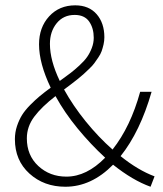

<svg xmlns="http://www.w3.org/2000/svg" viewBox="-20 -691 615 723"><path d="M36.1 -167Q36.1 -192.4 43.9 -216.1Q51.8 -239.7 63.2 -258.1Q74.7 -276.4 94 -295.9Q113.3 -315.4 130.1 -329.3Q147 -343.3 170.9 -360.8Q127 -452.6 127 -523.9Q127 -587.9 165 -629.4Q203.1 -670.9 263.2 -670.9Q314.9 -670.9 344 -637.5Q373 -604 373 -550.8Q373 -537.1 369.9 -523.4Q366.7 -509.8 362.8 -498.5Q358.9 -487.3 349.9 -474.1Q340.8 -460.9 334.7 -452.4Q328.6 -443.8 314.9 -430.9Q301.3 -418 294.2 -411.4Q287.1 -404.8 270.3 -391.4Q253.4 -377.9 246.6 -373Q239.7 -368.2 221.2 -354Q254.9 -293 303 -233.6Q351.1 -174.3 403.8 -127.9Q471.7 -213.9 507.8 -345.2H550.8Q507.8 -195.3 434.1 -103Q499.5 -50.3 562 -26.9L546.9 12.2Q480 -11.7 405.8 -70.8Q324.2 12.2 226.1 12.2Q145.5 12.2 90.8 -37.4Q36.1 -86.9 36.1 -167ZM81.1 -169.9Q81.1 -106 124.3 -65.9Q167.5 -25.9 230 -25.9Q306.2 -25.9 376 -97.2Q321.3 -147.5 272 -207.5Q222.7 -267.6 189 -329.1Q137.2 -289.1 109.1 -251.7Q81.1 -214.4 81.1 -169.9ZM168 -525.9Q168 -463.4 205.1 -386.2Q229.5 -403.8 244.6 -415.3Q259.8 -426.8 278.6 -444.1Q297.4 -461.4 307.9 -476.3Q318.4 -491.2 325.7 -510.3Q333 -529.3 333 -548.8Q333 -585 315.7 -609.9Q298.3 -634.8 261.2 -634.8Q218.8 -634.8 193.4 -603.5Q168 -572.3 168 -525.9Z"/></svg>

Font: Source Sans Pro Light
Style: Regular
Weight: 300
Designer: Paul D. Hunt
Foundry: Adobe Systems Incorporated
Version: Version 2.020;PS 2.0;hotconv 1.0.86;makeotf.lib2.5.63406